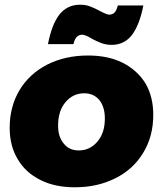

<svg xmlns="http://www.w3.org/2000/svg" viewBox="-20 -786 709 813"><path d="M500 -520C458 -541 409 -551 353 -551C288 -551 231 -538 181 -513C130 -487 91 -451 63 -405C35 -358 21 -305 21 -245C21 -194 32 -150 55 -112C77 -74 109 -45 151 -24C192 -3 241 7 297 7C362 7 419 -6 470 -32C520 -57 559 -93 587 -140C615 -186 629 -239 629 -300C629 -351 618 -395 596 -433C573 -470 541 -499 500 -520ZM257 -353C278 -378 304 -391 337 -391C364 -391 385 -381 401 -362C416 -343 424 -317 424 -285C424 -244 414 -212 393 -187C372 -162 346 -149 313 -149C286 -149 265 -159 250 -178C234 -197 226 -222 226 -254C226 -295 236 -328 257 -353ZM538 -637C559 -664 576 -706 587 -763H479C476 -750 471 -740 466 -734C460 -727 452 -724 442 -724C437 -724 432 -726 425 -729C418 -732 411 -735 404 -739C388 -748 374 -754 361 -759C348 -764 334 -766 318 -766C283 -766 254 -752 232 -725C210 -697 194 -655 183 -599H291C297 -626 309 -639 328 -639C336 -639 349 -634 366 -624C381 -615 395 -609 408 -604C421 -599 436 -596 453 -596C488 -596 517 -610 538 -637Z"/></svg>

Font: Argentum Sans ExtraBold
Style: Italic
Weight: 800
Italic angle: -11.3°
Designer: Julieta Ulanovsky
Foundry: Julieta Ulanovsky
Version: Version 5.001;February 15, 2019;FontCreator 11.5.0.2425 64-b